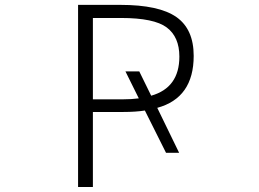

<svg xmlns="http://www.w3.org/2000/svg" viewBox="-20 -751 1040 772"><path d="M538.1 -355.5 484.4 -463.9H540L587.9 -366.2Q701.2 -398.4 701.2 -523.4Q701.2 -602.5 650.4 -640.6Q599.6 -678.7 466.8 -678.7H353.5V-351.6H473.6Q508.8 -351.6 538.1 -355.5ZM700.2 -136.7H647.5L562.5 -306.6Q525.4 -300.8 476.6 -300.8H353.5V1H293.9V-731.4H463.9Q619.1 -731.4 689 -682.6Q758.8 -633.8 758.8 -526.4Q758.8 -357.4 612.3 -317.4Z"/></svg>

Font: GenEi Gothic M Light
Style: Regular
Weight: 300
Designer: o_tamon (Modified); [Source Han Sans]
Ryoko NISHIZUKA  (kana & ideographs); Paul D. Hunt (Latin, Greek & Cyrillic); Wenl
Version: Version 1.1a;Original Version 1.004